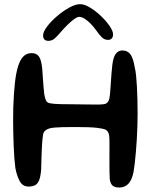

<svg xmlns="http://www.w3.org/2000/svg" viewBox="-20 -868 706 900"><path d="M539.5 11Q518 11 507.8 2Q497.5 -7 494.5 -28Q493.5 -46 493.2 -65.8Q493 -85.5 493 -105.8Q493 -126 493 -145Q493 -164 493.2 -180.5Q493.5 -197 493 -208.5Q493 -234.5 488.2 -245.2Q483.5 -256 474 -260.5Q463 -265.5 432.8 -269Q402.5 -272.5 336 -272.5Q298.5 -272.5 275.2 -272Q252 -271.5 238.2 -270.2Q224.5 -269 216.8 -267.2Q209 -265.5 202.5 -262.5Q195.5 -259.5 189 -252.8Q182.5 -246 181 -230.5Q179.5 -223 178.8 -212.5Q178 -202 177 -188.5Q176 -175 175.5 -158.2Q175 -141.5 174.2 -120.8Q173.5 -100 173 -74.5Q170.5 -41 163.5 -23.5Q156.5 -6 144.5 0.2Q132.5 6.5 114 6.5Q86.5 6.5 72.8 -18.2Q59 -43 52 -80.5Q49.5 -100 47.2 -128Q45 -156 44 -186.8Q43 -217.5 42.2 -247Q41.5 -276.5 41.5 -299Q41.5 -333.5 42.2 -364Q43 -394.5 45 -421.8Q47 -449 49.2 -472.5Q51.5 -496 55 -515.5Q61 -550 70.5 -573Q80 -596 94.2 -607.5Q108.5 -619 128.5 -619Q151.5 -619 162.8 -602.8Q174 -586.5 178 -545.5Q179 -531 180 -516.2Q181 -501.5 182 -487.5Q183 -473.5 184 -461.8Q185 -450 186 -441Q187 -432 187.5 -426.5Q190.5 -408.5 195.2 -397.8Q200 -387 213.5 -384Q231 -380.5 265 -379.8Q299 -379 337.5 -379Q369 -379 396.5 -378.2Q424 -377.5 444.5 -378Q465 -378.5 473.5 -381Q482.5 -384.5 488 -393.8Q493.5 -403 495.5 -425.5Q496.5 -436 497.5 -450.5Q498.5 -465 499.8 -483.5Q501 -502 502.5 -522.2Q504 -542.5 506.5 -563.5Q511 -601 523 -616.2Q535 -631.5 553 -631.5Q578.5 -631.5 591.8 -612.8Q605 -594 612 -550Q615.5 -537 617.8 -514.5Q620 -492 621.8 -462.8Q623.5 -433.5 624.2 -400.2Q625 -367 625 -333Q625 -305 624 -274.8Q623 -244.5 621.2 -214.2Q619.5 -184 617 -155.8Q614.5 -127.5 611.8 -103.5Q609 -79.5 606 -61.5Q598 -23 581.2 -6Q564.5 11 539.5 11ZM207 -676.5Q182 -676.5 182 -702Q182 -718.5 200.2 -743Q218.5 -767.5 246.5 -791.5Q274.5 -815.5 304 -832Q333.5 -848.5 355.5 -848.5Q376 -848.5 402.2 -832.5Q428.5 -816.5 453.2 -793Q478 -769.5 494 -745.8Q510 -722 510 -707Q510 -694.5 503.8 -687.8Q497.5 -681 486.5 -681Q470 -681 458 -692.5Q446 -704 430 -727Q419 -742.5 405 -756.8Q391 -771 377 -780Q363 -789 352 -789Q342.5 -789 327.5 -778.2Q312.5 -767.5 296 -751.2Q279.5 -735 265.5 -718.5Q247 -696.5 234.8 -686.5Q222.5 -676.5 207 -676.5Z"/></svg>

Font: Gluten
Style: Regular
Weight: 400
Designer: Tyler Finck
Foundry: Etcetera Type Company
Version: Version 1.300